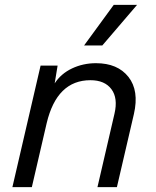

<svg xmlns="http://www.w3.org/2000/svg" viewBox="-20 -770 640 790"><path d="M544 -750 401 -583H326L448 -750ZM375 -510Q464 -510 508.5 -453.5Q553 -397 531 -301L461 0H381L451 -302Q466 -366 438.5 -403Q411 -440 352 -440Q214 -440 172 -263L111 0H31L147 -500H217L205 -427Q231 -467 276.5 -488.5Q322 -510 375 -510Z"/></svg>

Font: Elaine Sans
Style: Italic
Weight: 400
Italic angle: -13°
Designer: Wei Huang
Foundry: Wei Huang
Version: Version 2.001;December 24, 2019;FontCreator 12.0.0.2547 64-b